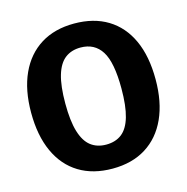

<svg xmlns="http://www.w3.org/2000/svg" viewBox="-107 -812 905 930"><g transform="rotate(-15 345.5 -346.5)"><path d="M345.4 -710.3Q443.6 -710.3 513.4 -667.8Q583.3 -625.2 620.4 -544.2Q657.5 -463.1 657.5 -347.1Q657.5 -233.7 620.4 -152.1Q583.3 -70.4 513.4 -26.7Q443.6 17 345.4 17Q247.5 17 177.7 -25.7Q107.8 -68.4 70.5 -150.1Q33.2 -231.7 33.2 -346.7Q33.2 -460.1 70.5 -541.7Q107.8 -623.2 177.7 -666.8Q247.5 -710.3 345.4 -710.3ZM345.4 -590Q299.6 -590 268.1 -565.9Q236.6 -541.7 220.6 -488.3Q204.6 -434.9 204.6 -346.7Q204.6 -259.6 220.8 -205.7Q237 -151.9 268.5 -127.6Q300 -103.4 345.4 -103.4Q392.2 -103.4 423.5 -127.6Q454.8 -151.9 470.5 -205.7Q486.2 -259.6 486.2 -347.1Q486.2 -478.7 450.9 -534.3Q415.7 -590 345.4 -590Z"/></g></svg>

Font: Fira Sans Variable
Style: Regular
Weight: 400
Designer: Carrois Corporate & Edenspiekermann AG
Foundry: Carrois Corporate GbR & Edenspiekermann AG
Version: Version 4.202